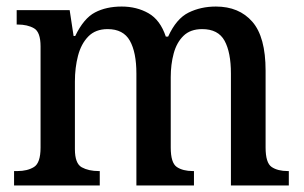

<svg xmlns="http://www.w3.org/2000/svg" viewBox="-20 -567 928 587"><path d="M23 0V-44H33Q64 -44 84 -56.5Q104 -69 104 -116V-425Q104 -469 84 -480.5Q64 -492 34 -492H31V-536H193L205 -457H210Q236 -511 270.5 -529Q305 -547 352 -547Q398 -547 434 -526.5Q470 -506 487 -455H494Q519 -510 556.5 -528.5Q594 -547 640 -547Q711 -547 751.5 -500.5Q792 -454 792 -351V-116Q792 -69 810.5 -56.5Q829 -44 860 -44H863V0H686V-342Q686 -407 666.5 -442.5Q647 -478 598 -478Q562 -478 541 -457.5Q520 -437 511 -403.5Q502 -370 502 -331V-116Q502 -69 520.5 -56.5Q539 -44 570 -44H573V0H397V-342Q397 -407 377 -442.5Q357 -478 309 -478Q272 -478 250 -455.5Q228 -433 218.5 -396.5Q209 -360 209 -318V-111Q209 -67 230 -55.5Q251 -44 282 -44H285V0Z"/></svg>

Font: Noto Serif Tamil SemiCondensed Medium
Style: Italic
Weight: 500
Width: 4
Italic angle: -12°
Designer: Indian Type Foundry, Tom Grace, and the Monotype Design Team
Foundry: Monotype Imaging Inc.
Version: Version 2.003; ttfautohint (v1.8.4.7-5d5b)